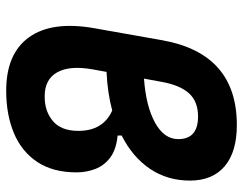

<svg xmlns="http://www.w3.org/2000/svg" viewBox="-103 -679 792 626"><g transform="rotate(90 293.0 -366.0)"><path d="M275.9 9.8Q154.8 9.8 101.3 -64.9Q47.9 -139.6 71.8 -276.4L111.3 -499.5Q154.8 -742.2 387.7 -742.2Q475.6 -742.2 522.2 -702.4Q568.8 -662.6 568.8 -589.4Q568.8 -515.6 530.3 -458.7Q491.7 -401.9 421.9 -366.7V-353.5Q467.3 -349.1 493.4 -329.6Q519.5 -310.1 530.8 -281Q542 -252 542 -219.7Q542 -142.6 508.1 -91.6Q474.1 -40.5 414.1 -15.4Q354 9.8 275.9 9.8ZM340.3 -335.9Q282.2 -320.3 214.4 -317.4L206.1 -271.5Q192.9 -197.3 215.8 -156.5Q238.8 -115.7 293.5 -115.7Q342.3 -115.2 374.5 -142.3Q406.7 -169.4 406.7 -225.6Q406.7 -306.2 340.3 -335.9ZM236.3 -439.5Q325.7 -445.8 379.6 -475.3Q433.6 -504.9 433.6 -551.3Q433.6 -615.7 359.9 -615.7Q311 -615.7 284.4 -586.4Q257.8 -557.1 247.1 -498Z"/></g></svg>

Font: Cascadia Code PL
Style: Bold Italic
Weight: 700
Italic angle: -10°
Monospace: yes
Designer: Aaron Bell
Foundry: Saja Typeworks
Version: Version 2404.023; ttfautohint (v1.8.4)